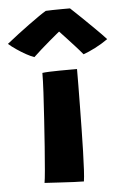

<svg xmlns="http://www.w3.org/2000/svg" viewBox="-118 -748 512 788"><g transform="rotate(-5 138.0 -354.0)"><path d="M195.5 3Q182.5 3 154.2 1.8Q126 0.5 93.5 -1.5Q61 -3.5 34 -5Q36.5 -18 40 -58Q43.5 -98 47.5 -152.5Q51.5 -207 55.2 -265.2Q59 -323.5 61.8 -374.2Q64.5 -425 64.5 -455.5Q73.5 -457 93.5 -457.8Q113.5 -458.5 136.5 -458.8Q159.5 -459 179.2 -459Q199 -459 207.5 -459Q207.5 -433 207.2 -393.5Q207 -354 206.2 -307Q205.5 -260 204.8 -212.2Q204 -164.5 202.8 -121Q201.5 -77.5 199.8 -45Q198 -12.5 195.5 3ZM200.5 -709.5Q220 -691.5 245.8 -666.5Q271.5 -641.5 297.2 -616.2Q323 -591 341.5 -570.5Q316 -552.5 288.5 -538.5Q261 -524.5 239.5 -517Q226.5 -533 211 -550Q195.5 -567 180.8 -583Q166 -599 155.2 -610.5Q144.5 -622 141.5 -625H155.5Q150.5 -621 137 -610Q123.5 -599 106 -584Q88.5 -569 70.2 -553Q52 -537 37.5 -523Q24 -527.5 4.5 -538.2Q-15 -549 -34 -562Q-53 -575 -66 -586.5Q-43.5 -604.5 -19 -623.2Q5.5 -642 29 -659Q52.5 -676 71.2 -689Q90 -702 100.5 -708Q109 -708.5 128.8 -709Q148.5 -709.5 169.2 -709.5Q190 -709.5 200.5 -709.5Z"/></g></svg>

Font: Grandstander Thin
Style: Bold
Weight: 700
Version: Version 1.200